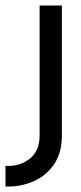

<svg xmlns="http://www.w3.org/2000/svg" viewBox="-88 -492 293 698"><path d="M-68 186V111Q-18 114 19 86Q56 58 56 1V-472H137V1Q137 64 108 106Q79 148 32 168Q-15 188 -68 186Z"/></svg>

Font: Lil Grotesk Medium
Style: Regular
Weight: 500
Designer: Bastien Sozeau
Foundry: NBR — Bastien Sozeau
Version: Version 3.003; ttfautohint (v1.8.4.7-5d5b);gftools[0.9.33]